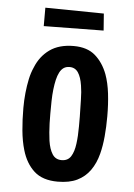

<svg xmlns="http://www.w3.org/2000/svg" viewBox="-50 -709 528 758"><g transform="rotate(5 213.5 -330.0)"><path d="M207 10Q147 10 113.5 -20.5Q80 -51 65 -103Q55 -137 51 -179Q47 -221 47 -268Q47 -299 50 -328Q53 -357 58.5 -383Q64 -409 74 -431Q92 -476 129 -502.5Q166 -529 224 -529Q278 -529 309.5 -501.5Q341 -474 358 -429Q370 -396 375 -354Q380 -312 380 -264Q380 -222 376.5 -184Q373 -146 365 -115Q355 -76 335 -48Q315 -20 284 -5Q253 10 207 10ZM215 -76Q240 -76 252 -95Q264 -114 268 -146Q270 -161 271 -178Q272 -195 272 -214Q272 -233 272 -253Q271 -289 270.5 -320.5Q270 -352 266 -376Q261 -409 249 -427Q237 -445 215 -445Q201 -445 191.5 -438.5Q182 -432 175.5 -419.5Q169 -407 165 -390Q161 -373 158.5 -351.5Q156 -330 155.5 -306Q155 -282 155 -256Q155 -236 155.5 -217Q156 -198 157.5 -181Q159 -164 161 -148Q166 -115 178.5 -95.5Q191 -76 215 -76ZM99 -597V-670L331 -667L336 -600Z"/></g></svg>

Font: Truculenta
Style: Bold
Weight: 700
Designer: Ivan Castro, Eva Sanz & Omnibus-Type Team
Foundry: Omnibus-Type
Version: Version 1.002